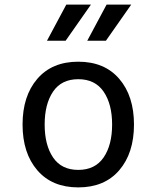

<svg xmlns="http://www.w3.org/2000/svg" viewBox="-20 -802 680 834"><path d="M78 -261Q78 -385 142 -459.5Q206 -534 320 -534Q434 -534 498 -459.5Q562 -385 562 -261Q562 -137 498 -62.5Q434 12 320 12Q206 12 142 -62.5Q78 -137 78 -261ZM467 -261Q467 -350 430 -404Q393 -458 320 -458Q247 -458 210.5 -404Q174 -350 174 -261Q174 -172 210.5 -118Q247 -64 320 -64Q393 -64 430 -118Q467 -172 467 -261ZM268 -782H375L265 -625H184ZM443 -782H550L440 -625H359Z"/></svg>

Font: Amiko
Style: Regular
Weight: 400
Designer: Pablo Impallari, Rodrigo Fuenzalida, Andres Torresi
Foundry: Impallari Type
Version: Version 1.001; ttfautohint (v1.3)